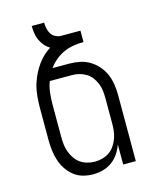

<svg xmlns="http://www.w3.org/2000/svg" viewBox="-112 -812 724 896"><g transform="rotate(-15 250.0 -363.5)"><path d="M227 8Q202 8 178 1.5Q154 -5 134.5 -20.5Q115 -36 101 -57Q87 -78 79.5 -102Q72 -126 69 -150.5Q66 -175 66 -200V-355Q66 -383 68.5 -410.5Q71 -438 78 -465Q79 -466 79 -467Q79 -468 80 -470Q81 -472 81.5 -474.5Q82 -477 83 -479Q97 -520 122.5 -556Q148 -592 185 -615Q170 -624 158.5 -637.5Q147 -651 140 -667Q133 -683 130.5 -700.5Q128 -718 128 -735H188Q188 -721 191 -706.5Q194 -692 201.5 -680Q209 -668 222.5 -661.5Q236 -655 250 -655H342V-600Q317 -600 292.5 -596Q268 -592 246 -582Q224 -572 204.5 -556Q185 -540 171 -520H250Q276 -520 301.5 -515Q327 -510 349 -497Q371 -484 388.5 -464Q406 -444 416 -420.5Q426 -397 430 -371.5Q434 -346 434 -320V0H373V-97Q365 -74 351.5 -54Q338 -34 318.5 -19.5Q299 -5 275 1.5Q251 8 227 8ZM250 -47Q269 -47 287 -52Q305 -57 320 -67.5Q335 -78 345.5 -93.5Q356 -109 362.5 -126.5Q369 -144 371 -162.5Q373 -181 373 -200V-320Q373 -338 371 -356Q369 -374 362.5 -390.5Q356 -407 345 -422Q334 -437 318.5 -446.5Q303 -456 285.5 -460.5Q268 -465 250 -465H143Q133 -439 130 -411Q127 -383 127 -355V-200Q127 -181 129 -162.5Q131 -144 137.5 -126.5Q144 -109 154.5 -93.5Q165 -78 180 -67.5Q195 -57 213 -52Q231 -47 250 -47Z"/></g></svg>

Font: Iosevka Term Curly Light
Style: Regular
Weight: 300
Designer: Belleve Invis
Foundry: Belleve Invis
Version: Version 32.3.0